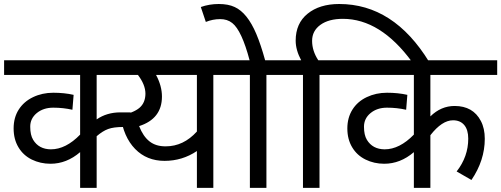

<svg xmlns="http://www.w3.org/2000/svg" viewBox="-20 -916 2444 936"><path d="M228 -188Q300.8 -188 370.6 -259.8V-550.8H0V-622.1H602.5V-550.8H451.2V-334Q501 -368.2 566.9 -368.2H616.2V-296.9H579.6Q534.2 -296.9 507.3 -287.1Q480.5 -277.3 451.2 -252V0H370.6V-174.3Q304.7 -117.7 226.1 -117.7Q176.8 -117.7 134.8 -138.2Q92.8 -159.2 69.8 -198.2Q46.4 -237.3 46.4 -290Q46.4 -342.8 71.3 -381.8Q96.2 -420.9 141.1 -442.4Q186 -463.9 239.7 -463.9Q293.5 -463.9 338.9 -453.6L333 -380.9Q288.1 -391.1 239.7 -391.1Q191.4 -391.1 159.2 -364.7Q127 -337.9 127.4 -297.9Q127.4 -257.8 141.6 -234.4Q169.4 -188.5 228 -188Z M769.5 -445.3Q769.5 -336.9 658.2 -301.3Q677.7 -251 709 -226.6Q740.2 -202.1 788.1 -202.6Q874.5 -202.6 939.9 -274.9V-550.8H740.7Q769.5 -497.1 769.5 -445.3ZM689 -459Q689 -502.9 652.3 -550.8H529.3V-622.1H1124V-550.8H1020V0H939.9V-179.7Q868.7 -131.8 782.2 -131.8Q695.3 -131.8 638.7 -189.9Q582 -248 567.4 -352.5Q631.8 -366.2 660.2 -390.6Q688.5 -415 689 -459Z M1046.4 -896.5Q1092.8 -896.5 1124 -881.8Q1186 -853.5 1229.5 -750.5Q1251.5 -698.7 1272.5 -622.1H1382.8V-550.8H1278.8V0H1198.2V-550.8H1109.4V-622.1H1196.8Q1158.2 -767.6 1112.3 -803.7Q1087.9 -823.2 1052.7 -822.8Q1017.6 -822.8 983.4 -809.1L959 -881.8Q1000.5 -896.5 1046.4 -896.5Z M1641.6 -622.1V-550.8H1537.6V0H1457V-550.8H1368.2V-622.1H1448.2Q1421.4 -672.4 1421.4 -717.8Q1421.4 -802.2 1479.5 -849.1Q1537.6 -896.5 1633.8 -896.5Q1898.9 -896.5 2071.8 -614.7H1988.3Q1834.5 -824.2 1651.4 -824.2Q1582.5 -824.2 1542 -794.9Q1501.5 -765.6 1501.5 -716.8Q1501.5 -668 1531.7 -622.1Z M2206.1 -80.1Q2262.7 -152.3 2262.7 -240.2Q2262.7 -283.2 2243.2 -306.4Q2223.6 -329.6 2188.5 -329.6Q2134.8 -329.6 2078.1 -256.8V0H1997.6V-174.3Q1931.6 -117.7 1853 -117.7Q1803.7 -117.7 1762 -138.2Q1720.2 -158.7 1696.8 -198Q1673.3 -237.3 1673.3 -289.8Q1673.3 -342.3 1698.2 -381.8Q1723.1 -421.4 1768.1 -442.6Q1813 -463.9 1866.7 -463.9Q1920.4 -463.9 1965.8 -453.6L1960 -380.9Q1915 -391.1 1866.7 -391.1Q1818.4 -391.1 1786.4 -364.7Q1754.4 -338.4 1754.4 -298.1Q1754.4 -257.8 1768.6 -234.4Q1796.4 -188.5 1855 -188Q1927.7 -188 1997.6 -259.8V-550.8H1627V-622.1H2403.8V-550.8H2078.1V-348.6Q2129.9 -399.4 2196.3 -399.4Q2286.1 -399.4 2324.2 -326.2Q2343.3 -290 2343.3 -239.3Q2343.3 -134.3 2278.3 -38.6Z"/></svg>

Font: NotoSans
Style: Regular
Weight: 400
Designer: Monotype Design team
Foundry: Monotype Imaging Inc.
Version: Version 1.04